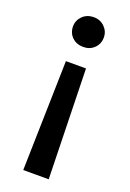

<svg xmlns="http://www.w3.org/2000/svg" viewBox="-138 -616 548 808"><g transform="rotate(20 136.0 -212.0)"><path d="M137 -432Q106 -432 86.5 -451Q67 -470 67 -499Q67 -526 86.5 -545.5Q106 -565 137 -565Q166 -565 185.5 -545.5Q205 -526 205 -499Q205 -470 185.5 -451Q166 -432 137 -432ZM77 141 89 -351H179L191 141Z"/></g></svg>

Font: Firefly Display Medium
Style: Regular
Weight: 500
Designer: Colophon Foundry, Jonny Pinhorn
Foundry: Colophon Foundry
Version: Version 1.200; ttfautohint (v1.8.3)